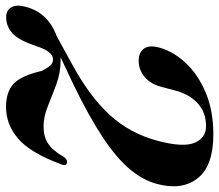

<svg xmlns="http://www.w3.org/2000/svg" viewBox="-70 -685 764 670"><g transform="rotate(90 312.0 -350.0)"><path d="M1 -58.5Q21.5 -136 103.5 -166L201 -219.5Q312.5 -280 377.2 -350Q442 -420 468 -517Q492 -606 475.5 -646.5Q459 -687 417 -687Q369.5 -687 338.2 -658.5Q307 -630 294.5 -585L279.5 -529Q269.5 -492.5 244.8 -472.2Q220 -452 190 -452Q159 -452 146.2 -471Q133.5 -490 143.5 -525.5Q156.5 -572.5 196.2 -615.5Q236 -658.5 299.5 -685.5Q363 -712.5 446 -712.5Q556.5 -712.5 599.5 -657.2Q642.5 -602 618.5 -514.5Q605 -465 566.2 -419.5Q527.5 -374 456.8 -327Q386 -280 275.5 -226L177 -179.5Q182 -179.5 187 -179.5Q231 -179.5 270.8 -164.8Q310.5 -150 347.5 -135Q384.5 -120 419 -120Q454 -120 478 -135.8Q502 -151.5 524.5 -190.5Q532.5 -203 543.5 -202Q558.5 -200.5 550 -180.5Q510 -73 460.5 -31Q411 11 350.5 11Q297.5 11 269.2 -15.5Q241 -42 224.5 -113.5Q213.5 -135.5 205 -144.2Q196.5 -153 184 -153Q170.5 -153 159 -138.8Q147.5 -124.5 136 -89.5Q116.5 -31.5 92.2 -10.5Q68 10.5 37 10.5Q12.5 10.5 2.2 -8Q-8 -26.5 1 -58.5Z"/></g></svg>

Font: Fraunces 72pt SemiBold
Style: Italic
Weight: 600
Italic angle: -16°
Version: Version 1.000;[b76b70a41]